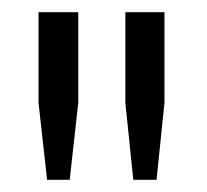

<svg xmlns="http://www.w3.org/2000/svg" viewBox="-20 -706 339 314"><path d="M57 -412 43 -538V-686H108V-538L94 -412ZM198 -412 185 -538V-686H249V-538L236 -412Z"/></svg>

Font: Archivo SemiExpanded ExtraLight
Style: Regular
Weight: 250
Width: 6
Designer: Hector Gatti
Foundry: Omnibus-Type
Version: Version 2.001